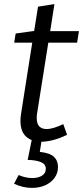

<svg xmlns="http://www.w3.org/2000/svg" viewBox="-20 -679 403 932"><path d="M305.6 -24.7Q270.9 -7.7 238.7 0.7Q206.5 9 179.8 9Q134.7 9 107 -15.7Q79.3 -40.4 79.3 -92.5Q79.3 -101.5 79.9 -109Q80.6 -116.5 81.9 -124.9L138.5 -484.5L147.9 -471.8H48.9L56 -516.3L159.9 -530.7L143.6 -515L164.6 -646.7L244.2 -659.1L221.6 -515L213.5 -528H363.2L354.2 -471.8H202.8L216.5 -484.5L160.3 -130.2Q159.3 -126.2 158.8 -119.7Q158.3 -113.2 158.3 -106.2Q158.3 -77.5 171.1 -65.1Q183.9 -52.6 205.6 -52.6Q222.9 -52.6 243.5 -59.1Q264.2 -65.5 287.2 -76.5ZM134.7 233.1Q114 233.1 91.8 228.1Q69.6 223.1 48.3 212.8L70.4 170.6Q103.4 185.3 137.4 185.3Q164.4 185.3 183.3 174Q202.3 162.7 202.3 140.4Q202.3 117.7 178.5 107.9Q154.6 98.1 114.3 97.1L134 0H182.5L173.2 58.3Q221.5 63.3 241.5 82Q261.5 100.7 261.5 131.3Q261.5 162 244.2 185.2Q226.8 208.4 198.5 220.8Q170.1 233.1 134.7 233.1Z"/></svg>

Font: Bitter Thin
Style: Italic
Weight: 100
Italic angle: -9°
Designer: Sol Matas, and Bitter project Authors
Foundry: Sol Matas
Version: Version 2.002